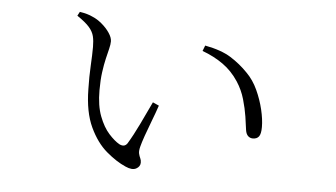

<svg xmlns="http://www.w3.org/2000/svg" viewBox="-41 -553 1082 619"><g transform="rotate(5 500.0 -244.0)"><path d="M384 -5Q354 -18 321.5 -45.5Q289 -73 266.5 -121Q244 -169 243 -243Q242 -284 244 -319.5Q246 -355 246 -380Q246 -400 242.5 -414.5Q239 -429 227 -443Q215 -457 187 -476L194 -489Q207 -487 217.5 -484Q228 -481 236 -477Q251 -471 266.5 -458Q282 -445 292 -430Q302 -415 302 -403Q302 -393 298.5 -379Q295 -365 290.5 -346Q286 -327 282.5 -301.5Q279 -276 279 -243Q279 -193 292 -159Q305 -125 323.5 -104.5Q342 -84 358 -75Q366 -71 372.5 -72Q379 -73 384 -80Q401 -108 419.5 -146.5Q438 -185 454 -219L474 -210Q466 -186 455.5 -159Q445 -132 437 -109Q429 -86 426 -74Q422 -59 424 -50.5Q426 -42 429 -36Q432 -30 432 -22Q432 -9 419 -2Q406 5 384 -5ZM785 -131Q776 -131 769.5 -137Q763 -143 761 -156Q759 -173 755 -199Q751 -225 742.5 -254.5Q734 -284 717 -310Q696 -342 666.5 -363Q637 -384 599 -398L606 -416Q659 -406 690 -386.5Q721 -367 746 -341Q768 -319 782 -288.5Q796 -258 803.5 -226.5Q811 -195 811 -170Q811 -148 804.5 -139.5Q798 -131 785 -131Z"/></g></svg>

Font: Noto Serif HK ExtraLight
Style: Regular
Weight: 200
Designer: Ryoko NISHIZUKA 西塚涼子 (kana & ideographs); Frank Grießhammer (Latin, Greek & Cyrillic); Wenlong ZHANG 张文龙 (bopomofo); San
Foundry: Adobe
Version: Version 2.002-H1;hotconv 1.1.0;makeotfexe 2.6.0